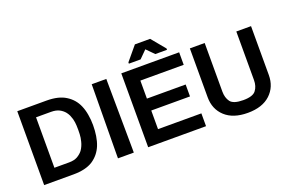

<svg xmlns="http://www.w3.org/2000/svg" viewBox="-115 -1336 2630 1760"><g transform="rotate(-20 1200.5 -456.0)"><path d="M350.6 -720.7Q468.8 -720.7 538.1 -675.8Q608.4 -631.8 640.6 -555.7Q658.2 -514.6 666 -466.8Q674.8 -418 674.8 -363.3Q674.8 -308.6 667 -259.8Q659.2 -210 642.6 -168.9Q610.4 -90.8 541 -44.9Q470.7 0 352.5 0Q256.8 0 65.4 0Q65.4 -240.2 65.4 -720.7Q136.7 -720.7 208 -720.7Q279.3 -720.7 350.6 -720.7ZM351.6 -117.2Q400.4 -117.2 432.6 -134.8Q464.8 -153.3 485.4 -179.7Q498 -197.3 506.8 -217.8Q515.6 -237.3 520.5 -257.8Q530.3 -294.9 531.2 -327.1Q532.2 -359.4 532.2 -370.1Q532.2 -381.8 531.2 -412.1Q530.3 -442.4 521.5 -477.5Q515.6 -497.1 507.8 -515.6Q499 -534.2 486.3 -550.8Q465.8 -576.2 434.6 -592.8Q402.3 -609.4 353.5 -609.4Q304.7 -609.4 208 -609.4Q208 -445.3 208 -117.2Q244.1 -117.2 279.3 -117.2Q315.4 -117.2 351.6 -117.2Z M791 -719.7Q838.9 -719.7 933.6 -719.7Q933.6 -711.9 933.6 -694.3Q935.5 -474.6 939.5 -35.2Q939.5 -23.4 939.5 1Q887.7 1 785.2 1Q785.2 -6.8 785.2 -23.4Q785.2 -27.3 785.2 -35.2Q787.1 -254.9 791 -694.3Q791 -703.1 791 -719.7Q791 -719.7 791 -719.7Z M1080.1 0Q1080.1 -240.2 1080.1 -720.7Q1267.6 -720.7 1644.5 -720.7Q1644.5 -679.7 1644.5 -598.6Q1502.9 -598.6 1221.7 -598.6Q1221.7 -540 1221.7 -422.9Q1347.7 -422.9 1599.6 -422.9Q1599.6 -383.8 1599.6 -306.6Q1473.6 -306.6 1221.7 -306.6Q1221.7 -246.1 1221.7 -125Q1362.3 -125 1644.5 -125Q1644.5 -83 1644.5 0Q1456.1 0 1080.1 0Q1080.1 0 1080.1 0ZM1436.5 -927.7Q1473.6 -882.8 1547.9 -793Q1547.9 -789.1 1547.9 -780.3Q1509.8 -780.3 1433.6 -780.3Q1409.2 -803.7 1362.3 -852.5Q1337.9 -828.1 1290 -780.3Q1252 -780.3 1175.8 -780.3Q1175.8 -784.2 1175.8 -793Q1212.9 -837.9 1288.1 -927.7Q1336.9 -927.7 1436.5 -927.7Q1436.5 -927.7 1436.5 -927.7Z M2202.1 -720.7Q2250 -720.7 2345.7 -720.7Q2345.7 -561.5 2345.7 -244.1Q2345.7 -128.9 2268.6 -56.6Q2190.4 16.6 2047.9 16.6Q1905.3 16.6 1827.1 -55.7Q1749 -127.9 1749 -244.1Q1749 -402.3 1749 -720.7Q1797.9 -720.7 1893.6 -720.7Q1893.6 -562.5 1893.6 -246.1Q1893.6 -186.5 1922.9 -146.5Q1953.1 -107.4 2047.9 -107.4Q2047.9 -107.4 2047.9 -107.4Q2142.6 -107.4 2171.9 -147.5Q2202.1 -186.5 2202.1 -247.1Q2202.1 -365.2 2202.1 -484.4Q2202.1 -602.5 2202.1 -720.7Z"/></g></svg>

Font: Post Neon Display
Style: Regular
Weight: 700
Designer: Ward Goes
Version: Version 1.0